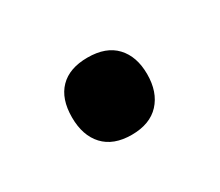

<svg xmlns="http://www.w3.org/2000/svg" viewBox="-46 -221 367 321"><g transform="rotate(-30 137.5 -60.5)"><path d="M64.9 -61Q64.9 -96.7 83.5 -115.7Q102.1 -134.8 137.2 -134.8Q172.9 -134.8 191.4 -115Q210 -95.2 210 -61Q210 -26.4 191.2 -6.1Q172.4 14.2 137.2 14.2Q102.1 14.2 83.5 -5.9Q64.9 -25.9 64.9 -61Z"/></g></svg>

Font: f4_32663          
Style: Regular
Weight: 600
Foundry: Ascender Corporation
Version: Version 1.10